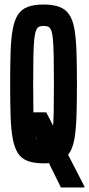

<svg xmlns="http://www.w3.org/2000/svg" viewBox="-20 -716 394 851"><path d="M250 115 86 -218H185L354 110V115ZM173 8Q131 8 103 -2.5Q75 -13 59.5 -37Q44 -61 36.5 -101.5Q29 -142 27 -201.5Q25 -261 25 -344Q25 -427 27 -486.5Q29 -546 36.5 -586.5Q44 -627 59.5 -651Q75 -675 103 -685.5Q131 -696 173 -696Q215 -696 243 -685.5Q271 -675 287 -651Q303 -627 310 -586.5Q317 -546 319 -486.5Q321 -427 321 -344Q321 -261 319 -201.5Q317 -142 310 -101.5Q303 -61 287 -37Q271 -13 243.5 -2.5Q216 8 173 8ZM173 -87Q185 -87 193 -90Q201 -93 206.5 -105.5Q212 -118 214.5 -145Q217 -172 218 -220.5Q219 -269 219 -344Q219 -419 218 -467.5Q217 -516 214.5 -543Q212 -570 206.5 -582.5Q201 -595 193 -598Q185 -601 173 -601Q162 -601 154 -598Q146 -595 140.5 -582.5Q135 -570 132 -543Q129 -516 128 -467.5Q127 -419 127 -344Q127 -269 128 -220.5Q129 -172 132 -145Q135 -118 140.5 -105.5Q146 -93 154 -90Q162 -87 173 -87Z"/></svg>

Font: Saira UltraCondensed
Style: Bold
Weight: 700
Width: 1
Designer: Hector Gatti with collaboration of the Omnibus-Type team
Foundry: Omnibus-Type
Version: Version 1.101